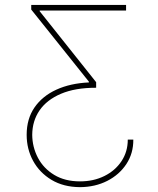

<svg xmlns="http://www.w3.org/2000/svg" viewBox="-20 -566 639 777"><path d="M519.5 -1Q520 54.2 491.5 97.7Q462.9 141.1 414.1 166Q365.2 190.9 303.7 191.4Q236.8 190.9 188.5 161.9Q140.1 132.8 114 85Q87.9 37.1 87.9 -20.5Q87.9 -85 119.6 -131.1Q151.4 -177.2 208 -203.1Q264.6 -229 339.8 -232.4V-235.4L106.4 -527.3V-545.9H490.2V-523.4H140.6V-520.5L369.1 -233.4V-210.9H368.2Q284.2 -210.9 226.8 -186.5Q169.4 -162.1 140.1 -119.4Q110.8 -76.7 110.4 -20.5Q110.8 29.3 133.5 72.5Q156.2 115.7 199.5 141.8Q242.7 168 303.7 168Q358.9 168 402.6 146.2Q446.3 124.5 471.7 86.2Q497.1 47.9 497.1 -1Z"/></svg>

Font: Inter Tight Thin
Style: Regular
Weight: 250
Designer: Rasmus Andersson
Foundry: rsms
Version: Version 3.004